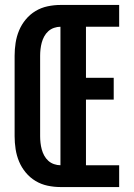

<svg xmlns="http://www.w3.org/2000/svg" viewBox="-20 -755 540 775"><path d="M224 0Q198 0 172 -5.5Q146 -11 123.5 -24.5Q101 -38 84 -58.5Q67 -79 57 -103Q47 -127 43 -153Q39 -179 39 -205V-530Q39 -556 43 -582Q47 -608 57 -632Q67 -656 84 -676.5Q101 -697 123.5 -710.5Q146 -724 172 -729.5Q198 -735 224 -735H461V-647H327V-441H439V-353H327V-88H461V0ZM224 -88V-647Q211 -647 198 -642.5Q185 -638 175 -629Q165 -620 158.5 -608Q152 -596 148.5 -583Q145 -570 143.5 -556.5Q142 -543 142 -530V-205Q142 -192 143.5 -178.5Q145 -165 148.5 -152Q152 -139 158.5 -127Q165 -115 175 -106Q185 -97 198 -92.5Q211 -88 224 -88Z"/></svg>

Font: Iosevka Algr
Style: Bold
Weight: 700
Monospace: yes
Designer: Belleve Invis
Foundry: Belleve Invis
Version: Version 26.0.2; ttfautohint (v1.8.3)